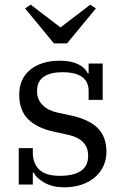

<svg xmlns="http://www.w3.org/2000/svg" viewBox="-20 -787 528 819"><path d="M252 12Q205 12 170 -7.5Q135 -27 124 -51H120V0H60V-155H120V-134Q120 -91 147 -64Q174 -37 236 -37Q293 -37 324.5 -57.5Q356 -78 356 -123Q356 -193 271 -212L211 -225Q137 -241 99.5 -279Q62 -317 62 -383Q62 -451 109 -489.5Q156 -528 235 -528Q283 -528 313.5 -513Q344 -498 354 -474H358V-516H418V-361H358V-399Q358 -479 246 -479Q195 -479 166.5 -459.5Q138 -440 138 -398Q138 -363 161 -339.5Q184 -316 224 -307L280 -295Q357 -279 395.5 -242Q434 -205 434 -139Q434 -107 421.5 -79.5Q409 -52 385.5 -31.5Q362 -11 328.5 0.5Q295 12 252 12ZM87 -751 111 -767 238 -670 365 -767 389 -751 266 -602H210Z"/></svg>

Font: IBM Plex Serif
Style: Regular
Weight: 400
Designer: Mike Abbink, Paul van der Laan, Pieter van Rosmalen
Foundry: Bold Monday
Version: Version 3.001